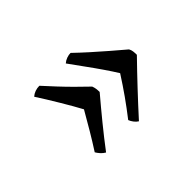

<svg xmlns="http://www.w3.org/2000/svg" viewBox="-69 -581 657 657"><g transform="rotate(-45 259.0 -252.5)"><path d="M147 -91Q138 -96 131 -104Q124 -112 120 -119Q140 -150 159 -182Q178 -214 198 -249Q182 -279 156 -322.5Q130 -366 108 -400Q116 -407 126 -410.5Q136 -414 147 -414Q167 -392 187.5 -370Q208 -348 229 -327Q250 -306 273 -284Q276 -276 277 -269Q278 -262 278 -253Q244 -213 211 -172.5Q178 -132 147 -91ZM302 -87Q294 -92 288 -100Q282 -108 279 -116Q304 -148 327 -180.5Q350 -213 373 -249Q360 -270 341.5 -297Q323 -324 302.5 -352Q282 -380 265 -404Q273 -411 283 -414.5Q293 -418 302 -418Q326 -395 350.5 -373Q375 -351 400.5 -329Q426 -307 452 -285Q456 -278 457 -270Q458 -262 458 -253Q418 -212 379 -170.5Q340 -129 302 -87Z"/></g></svg>

Font: Vollkorn
Style: Regular
Weight: 400
Designer: Friedrich Althausen
Foundry: Friedrich Althausen
Version: Version 4.104